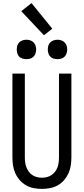

<svg xmlns="http://www.w3.org/2000/svg" viewBox="-20 -1209 540 1237"><path d="M250 8Q276 8 302.5 3Q329 -2 352 -15Q375 -28 392.5 -48Q410 -68 421 -92Q432 -116 436 -142.5Q440 -169 440 -195V-735H360V-195Q360 -179 358 -163Q356 -147 350.5 -131.5Q345 -116 335 -103Q325 -90 311.5 -81Q298 -72 282 -68Q266 -64 250 -64Q234 -64 218 -68Q202 -72 188.5 -81Q175 -90 165.5 -103Q156 -116 150 -131.5Q144 -147 142 -163Q140 -179 140 -195V-735H60V-195Q60 -169 64 -142.5Q68 -116 79 -92Q90 -68 107.5 -48Q125 -28 148 -15Q171 -2 197.5 3Q224 8 250 8ZM350 -828Q363 -828 375 -831.5Q387 -835 396 -844Q405 -853 409 -865.5Q413 -878 413 -890Q413 -903 409 -915Q405 -927 396 -936Q387 -945 375 -949Q363 -953 350 -953Q338 -953 325.5 -949Q313 -945 304 -936Q295 -927 291.5 -915Q288 -903 288 -890Q288 -878 291.5 -865.5Q295 -853 304 -844Q313 -835 325.5 -831.5Q338 -828 350 -828ZM150 -828Q163 -828 175 -831.5Q187 -835 196 -844Q205 -853 209 -865.5Q213 -878 213 -890Q213 -903 209 -915Q205 -927 196 -936Q187 -945 175 -949Q163 -953 150 -953Q138 -953 125.5 -949Q113 -945 104 -936Q95 -927 91.5 -915Q88 -903 88 -890Q88 -878 91.5 -865.5Q95 -853 104 -844Q113 -835 125.5 -831.5Q138 -828 150 -828ZM263 -982 317 -1024 183 -1189 117 -1137Z"/></svg>

Font: Iosevka SS09
Style: Regular
Weight: 400
Monospace: yes
Designer: Belleve Invis
Foundry: Belleve Invis
Version: Version 5.2.1; ttfautohint (v1.8.3)